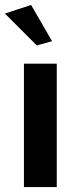

<svg xmlns="http://www.w3.org/2000/svg" viewBox="-37 -758 310 778"><path d="M112 -574 -17 -703 89 -738 174 -591ZM60 0V-500H193V0Z"/></svg>

Font: Arsenal SC
Style: Bold
Weight: 700
Designer: Andrij Shevchenko
Foundry: Stairsfor
Version: Version 2.001; ttfautohint (v1.8.4.7-5d5b)